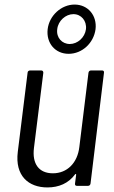

<svg xmlns="http://www.w3.org/2000/svg" viewBox="-20 -815 500 842"><path d="M281 -579C340 -579 391 -626 399 -687C406 -747 366 -795 307 -795C249 -795 196 -747 189 -687C182 -626 222 -579 281 -579ZM302 -753C336 -753 361 -724 357 -687C352 -650 320 -622 286 -622C252 -622 226 -650 231 -687C235 -724 268 -753 302 -753ZM368 -496 328 -171C320 -100 274 -55 212 -55C151 -55 120 -96 129 -167L170 -496C170 -502 167 -506 161 -506H112C106 -506 101 -502 101 -496L58 -149C45 -44 105 7 188 7C238 7 280 -11 309 -50C311 -53 314 -53 314 -49L309 -10C308 -4 311 0 317 0H366C372 0 376 -4 377 -10L436 -496C437 -502 434 -506 428 -506H379C373 -506 369 -502 368 -496Z"/></svg>

Font: Barlow Semi Condensed
Style: Italic
Weight: 400
Width: 4
Italic angle: -7°
Designer: Jeremy Tribby
Foundry: Tribby Type
Version: Version 1.422;hotconv 1.0.109;makeotfexe 2.5.65596